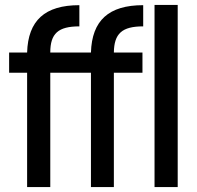

<svg xmlns="http://www.w3.org/2000/svg" viewBox="-20 -759 801 779"><path d="M90 0H184V-464H349V0H442V-464H558V-546H442C443 -623 475 -652 561 -652V-738C421 -738 353 -676 349 -546H184C184 -623 216 -652 302 -652V-738C162 -738 94 -676 90 -546H17V-464H90ZM607 0H701V-739H607Z"/></svg>

Font: Involve Medium
Style: Regular
Weight: 500
Designer: Stefan Peev
Foundry: Context Ltd.
Version: Version 1.001